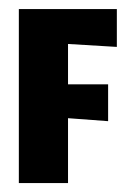

<svg xmlns="http://www.w3.org/2000/svg" viewBox="-20 -411 287 431"><path d="M132.7 0V-145.7L222.7 -139V-221.7H132.7V-312.3L242.3 -305.7V-390.7H22.3V0Z"/></svg>

Font: Jomhuria
Style: Regular
Weight: 400
Designer: Arabic design by Kourosh Beigpour, Latin design by Eben Sorkin, engineering by Lasse Fister and Khaled Hosney
Version: Version 1.0010